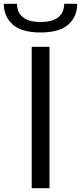

<svg xmlns="http://www.w3.org/2000/svg" viewBox="-72 -985 424 1005"><path d="M94 -740H187V0H94ZM140 -815Q41 -815 -5.5 -856.5Q-52 -898 -52 -965H17Q17 -920 47.5 -895Q78 -870 140 -870Q203 -870 233.5 -895Q264 -920 264 -965H332Q332 -897 285 -856Q238 -815 140 -815Z"/></svg>

Font: Encode Sans Wide
Style: Regular
Weight: 400
Designer: Pablo Impallari, Andres Torresi
Foundry: Pablo Impallari, Andres Torresi
Version: Version 1.000; ttfautohint (v1.00) -l 8 -r 50 -G 200 -x 14 -